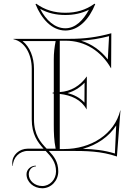

<svg xmlns="http://www.w3.org/2000/svg" viewBox="-20 -808 725 1028"><path d="M330 -739.7C271.5 -739.7 221.2 -754.1 174 -788L170 -786C202.1 -706.3 258 -644.6 330 -644.6C402 -644.6 457.9 -706.3 490 -786L486 -788C438.8 -754.1 388.5 -739.7 330 -739.7ZM330 -727.7C375.8 -727.7 417.8 -736.7 456.2 -755.9C426 -700.2 384.2 -656.6 330 -656.6C273.9 -656.6 226.5 -699.3 194.8 -760.6C237.1 -737.3 280.6 -727.7 330 -727.7ZM213.3 -12H129C83 -12 45.6 22 45.6 63.9C45.6 69 46.1 74.4 47 80H49C49 36 84.8 0 129 0H224.5C253.6 30.9 280 59.2 280 110C280 153.1 247 188 206.3 188C166.4 188 134 159.8 134 125C134 101.8 151 83 172 83V79C144.4 79 122 99.6 122 125C122 166.4 159.8 200 206.4 200C253.6 200 292 159.7 292 110C292 57.6 268.4 28.6 241.4 0H352C442.9 0 521.4 1 606 30L625 -217H624C592.4 -89.3 467.2 -10 322 -10H300V-305C361.9 -298.5 415.1 -273.9 443 -223H444L445 -398H444C409.1 -348.3 359.9 -318.9 300 -315V-590H332C435 -590 521.7 -534.5 574 -443H575L576 -630C499.3 -608.7 431.7 -600 352 -600H52V-598C113.6 -584.8 150 -517.2 150 -440V-169C150 -88.3 181.4 -46.8 213.3 -12ZM341.6 -309.8C376.8 -319.5 407.6 -338.8 432.8 -365.3L432.2 -258.5C407.8 -284.9 376.8 -300.7 341.6 -309.8ZM423.6 -11.2C498.9 -31.8 563.1 -75.7 602.2 -136.3L595.2 13.9C536.6 -4.2 481.8 -9.5 423.6 -11.2ZM414.3 -590C464.9 -593.3 512.9 -601.1 563.9 -614.3L557.2 -489.7C519.3 -538.2 470.7 -572.6 414.3 -590ZM229.9 -12C196.4 -46.9 162 -85.8 162 -169V-440C162 -500.8 140 -557.4 100.8 -588H278C271.3 -554.3 268 -524.3 268 -490V-315C268 -312.5 263.3 -310.8 258 -310C263.3 -309.2 268 -307.5 268 -305V-140C268 -94.7 269.2 -56.2 278 -12Z"/></svg>

Font: SortefaxS01
Style: Medium
Weight: 500
Designer: gluk
Foundry: gluk
Version: Version 0.261